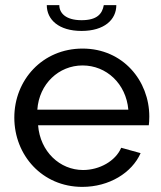

<svg xmlns="http://www.w3.org/2000/svg" viewBox="-20 -721 631 751"><path d="M299 -600C388 -600 435 -644 435 -701H386C380 -667 360 -642 299 -642C237 -642 212 -670 212 -701H163C163 -644 210 -600 299 -600ZM302 10C407 10 496 -45 530 -122L454 -143C432 -91 369 -56 305 -56C214 -56 137 -128 129 -231H562C563 -237 564 -251 564 -265C564 -405 461 -531 303 -531C146 -531 36 -408 36 -261C36 -114 145 10 302 10ZM126 -292C133 -393 210 -465 303 -465C396 -465 473 -394 482 -292Z"/></svg>

Font: FIGSv2-sans-serif Medium
Style: Regular
Weight: 500
Designer: Matt McInerney, Pablo Impallari, Rodrigo Fuenzalida,Mirko Velimirovic
Foundry: Matt McInerney, Pablo Impallari, Rodrigo Fuenzalida
Version: Version 4.021;hotconv 1.0.109;makeotfexe 2.5.65596